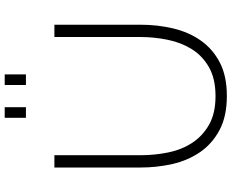

<svg xmlns="http://www.w3.org/2000/svg" viewBox="-102 -854 961 796"><g transform="rotate(-90 378.0 -455.5)"><path d="M288 -828V-916H332V-828ZM424 -828V-916H468V-828ZM378 -42Q450 -42 497.5 -69Q545 -96 572.5 -140Q600 -184 611.5 -240Q623 -296 623 -353V-710H674V-353Q674 -282 658.5 -217Q643 -152 608 -102.5Q573 -53 517 -24Q461 5 379 5Q294 5 237 -25.5Q180 -56 145.5 -106.5Q111 -157 96.5 -221Q82 -285 82 -353V-710H133V-353Q133 -294 144.5 -238Q156 -182 184.5 -138.5Q213 -95 260 -68.5Q307 -42 378 -42Z"/></g></svg>

Font: Oxford Sans
Style: Regular
Weight: 300
Designer: Matt McInerney, Pablo Impallari, Rodrigo Fuenzalida
Foundry: Matt McInerney, Pablo Impallari, Rodrigo Fuenzalida
Version: Version 3.000g; ttfautohint (v1.5) -l 8 -r 28 -G 28 -x 14 -D